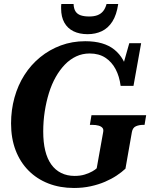

<svg xmlns="http://www.w3.org/2000/svg" viewBox="-20 -925 753 955"><path d="M195 -271Q195 -322 202.5 -370.5Q210 -419 223.5 -462.5Q237 -506 257 -541.5Q277 -577 302.5 -603.5Q328 -630 359 -644.5Q390 -659 426 -659Q472 -659 504 -638Q536 -617 555 -581Q574 -545 580 -498H644L682 -710H623L581 -562L617 -557Q609 -597 592 -627Q575 -657 549 -678Q523 -699 487 -709.5Q451 -720 404 -720Q339 -720 282.5 -699Q226 -678 180 -640.5Q134 -603 101.5 -552Q69 -501 52 -439.5Q35 -378 35 -311Q35 -237 57.5 -178Q80 -119 121.5 -77Q163 -35 220.5 -12.5Q278 10 348 10Q392 10 431 1.5Q470 -7 502.5 -21Q535 -35 560.5 -52Q586 -69 604 -86L636 -268Q640 -290 656 -297Q672 -304 693 -304H699L707 -352H435L427 -304H437Q458 -304 471 -300Q484 -296 490 -288.5Q496 -281 493 -267L461 -88Q454 -81 439 -72.5Q424 -64 402 -57Q380 -50 351 -50Q314 -50 284.5 -64.5Q255 -79 235 -107Q215 -135 205 -176Q195 -217 195 -271ZM416 -755Q455 -755 486.5 -770Q518 -785 539 -818Q560 -851 568 -905H510Q504 -883 493 -869.5Q482 -856 465 -849.5Q448 -843 424 -843Q398 -843 381 -849Q364 -855 355.5 -868.5Q347 -882 346 -905H285Q284 -899 284 -894Q284 -889 284 -883Q284 -841 300 -812.5Q316 -784 345.5 -769.5Q375 -755 416 -755Z"/></svg>

Font: Roboto Serif 72pt SemiCondensed SemiBold
Style: Italic
Weight: 600
Width: 4
Italic angle: -10°
Designer: Greg Gazdowicz
Foundry: Commercial Type
Version: Version 1.008